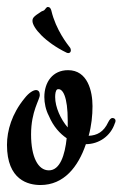

<svg xmlns="http://www.w3.org/2000/svg" viewBox="-37 -523 351 550"><path d="M103 -35C72 -35 52 -73 52 -138C52 -205 77 -237 77 -251C77 -260 73 -265 66 -265C59 -265 46 -258 33 -241C-3 -197 -17 -149 -17 -108C-17 -7 44 7 79 7C146 7 187 -45 209 -110C246 -110 280 -133 292 -170C293 -172 294 -174 294 -177C294 -182 290 -185 285 -185C281 -185 277 -181 273 -173C260 -145 241 -135 217 -134C225 -163 228 -192 228 -219C228 -262 214 -322 158 -322C114 -322 90 -288 90 -245C90 -228 94 -208 103 -191C116 -160 135 -140 154 -127C149 -79 135 -35 103 -35ZM157 -158C137 -181 121 -216 121 -245C121 -253 122 -264 127 -267C143 -272 157 -245 157 -178ZM164 -386C157 -395 123 -437 110 -493C108 -500 105 -503 100 -503C96 -503 94 -498 90 -494C86 -491 84 -492 80 -489C60 -476 56 -472 56 -463C56 -444 92 -402 154 -372C156 -371 158 -371 159 -371C163 -371 166 -374 166 -379C166 -382 165 -384 164 -386Z"/></svg>

Font: Engagement
Style: Regular
Weight: 400
Designer: Astigmatic (AOETI)
Foundry: Astigmatic (AOETI)
Version: Version 1.000